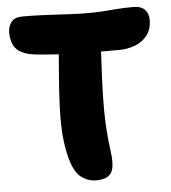

<svg xmlns="http://www.w3.org/2000/svg" viewBox="-52 -758 729 818"><g transform="rotate(-5 312.5 -348.5)"><path d="M327 13Q293 13 264.5 -7.5Q236 -28 219 -85Q208 -126 203 -167.5Q198 -209 198 -262Q198 -315 203 -388.5Q208 -462 217 -568Q219 -600 238.5 -620Q258 -640 289 -640Q351 -640 374.5 -610Q398 -580 394 -514Q388 -412 386.5 -342Q385 -272 387.5 -226.5Q390 -181 393 -152Q396 -123 399 -102.5Q402 -82 402 -61Q402 -20 383.5 -3.5Q365 13 327 13ZM474 -532Q423 -532 377.5 -532Q332 -532 289.5 -533Q247 -534 206 -536.5Q165 -539 123 -543Q81 -547 57 -559.5Q33 -572 22.5 -593.5Q12 -615 12 -647Q12 -673 26.5 -691.5Q41 -710 75 -710Q116 -710 152.5 -708.5Q189 -707 222.5 -705Q256 -703 289 -701.5Q322 -700 355 -700Q387 -700 415.5 -702Q444 -704 476 -706.5Q508 -709 549 -709Q581 -709 597 -692.5Q613 -676 613 -649Q613 -608 592.5 -582Q572 -556 540 -544Q508 -532 474 -532Z"/></g></svg>

Font: Shantell Sans ExtraBold
Style: Regular
Weight: 800
Designer: Stephen Nixon, Anya Danilova, Shantell Martin
Foundry: Arrow Type
Version: Version 1.011;[c5ecc13dd]